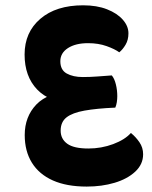

<svg xmlns="http://www.w3.org/2000/svg" viewBox="-20 -679 563 709"><path d="M287 -659.4Q337.9 -659.4 375.2 -644.7Q412.6 -630 433.4 -606.4Q454.3 -582.8 454.3 -556Q454.3 -531.6 443.6 -513.7Q433 -495.9 420.4 -485.8Q404.2 -497.8 373.7 -508.7Q343.2 -519.6 305.1 -519.6Q259.2 -519.6 231 -501.5Q202.8 -483.3 202.8 -453Q202.8 -420.6 226.3 -407.6Q249.9 -394.5 285.9 -394.5Q313.5 -394.5 341.3 -396.7Q369.1 -399 392.8 -400.5Q402.6 -388.9 407.8 -367.7Q413.1 -346.4 413.1 -323.8Q413.1 -313.2 411.4 -301.8Q409.6 -290.4 405.8 -281.6Q337 -278.6 292.2 -270.6Q247.4 -262.6 225.7 -245.6Q204 -228.6 204 -196.6Q204 -165.8 228.4 -148.2Q252.8 -130.6 306.3 -130.6Q354.4 -130.6 398 -146.9Q441.6 -163.3 463.3 -188Q481.2 -173.7 494.8 -153.9Q508.5 -134 508.5 -109.4Q508.5 -72.2 479.3 -45.1Q450.1 -18 403 -4Q356 10 300.2 10Q226.1 10 175.2 -12.7Q124.2 -35.5 97.8 -78.1Q71.3 -120.8 71.3 -180.4Q71.3 -248 113.9 -292.8Q156.4 -337.6 255.6 -347.6L260.6 -291.9Q163.4 -300.2 117.1 -348.6Q70.8 -396.9 70.8 -477.8Q70.8 -559.8 129 -609.6Q187.2 -659.4 287 -659.4Z"/></svg>

Font: Baloo Bhaijaan 2
Style: Regular
Weight: 400
Designer: Sanskriti Dholi, Noopur Datye and Ek Type
Foundry: Ek Type
Version: Version 1.701